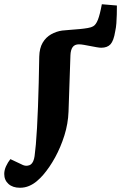

<svg xmlns="http://www.w3.org/2000/svg" viewBox="-85 -656 578 905"><path d="M287 -447Q267 -447 257.5 -434Q248 -421 247 -395L238 -130Q236 -73 218.5 -17.5Q201 38 175 85.5Q149 133 118 169Q105 184 88.5 198Q72 212 52 220.5Q32 229 9 229Q-25 229 -45 211Q-65 193 -65 164Q-65 146 -56.5 127.5Q-48 109 -36 94L15 118Q24 123 31.5 124.5Q39 126 44 125Q54 124 60.5 119Q67 114 71.5 104Q76 94 78 80Q81 59 84 25Q87 -9 89.5 -53.5Q92 -98 94 -151.5Q96 -205 97.5 -265Q99 -325 100 -389Q101 -429 116 -454.5Q131 -480 155.5 -494Q180 -508 208 -512Q226 -514 248 -515.5Q270 -517 291 -519Q312 -521 329 -524Q346 -527 354 -532Q367 -539 376.5 -563Q386 -587 395 -636L466 -630Q466 -609 465.5 -587.5Q465 -566 463.5 -546Q462 -526 458 -508Q451 -464 436 -447.5Q421 -431 392 -431Q384 -431 370 -433.5Q356 -436 340.5 -439Q325 -442 311 -444.5Q297 -447 287 -447Z"/></svg>

Font: Literata 18pt
Style: Bold Italic
Weight: 700
Italic angle: -2°
Designer: Latin by Veronika Burian and Jose Scaglione. Greek by Irene Vlachou. Cyrillic by Vera Evstafieva
Foundry: TypeTogether
Version: Version 3.103;gftools[0.9.29]